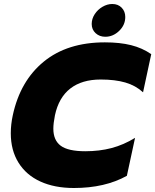

<svg xmlns="http://www.w3.org/2000/svg" viewBox="-20 -926 777 961"><path d="M439 -806Q439 -832 454 -855Q469 -878 493 -892Q517 -906 542 -906Q571 -906 589 -887.5Q607 -869 607 -841Q607 -801 576.5 -771.5Q546 -742 507 -742Q478 -742 458.5 -760Q439 -778 439 -806ZM34 -259Q34 -303 44 -349Q81 -521 199 -617.5Q317 -714 505 -714Q580 -714 636 -700Q692 -686 737 -655L696 -464Q659 -498 607.5 -513Q556 -528 484 -528Q390 -528 332 -483Q274 -438 255 -349Q247 -309 247 -282Q247 -224 284 -196.5Q321 -169 407 -169Q478 -169 538.5 -185Q599 -201 656 -236L615 -46Q505 15 350 15Q253 15 182 -17.5Q111 -50 72.5 -112Q34 -174 34 -259Z"/></svg>

Font: Prompt ExtraBold
Style: Italic
Weight: 800
Italic angle: -12°
Designer: Katatrad Team
Foundry: CadsonDemak
Version: Version 1.001